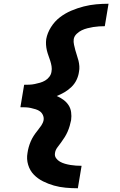

<svg xmlns="http://www.w3.org/2000/svg" viewBox="-20 -853 640 1026"><path d="M396 153Q363 153 330.5 150Q298 147 268 138.5Q238 130 210 116Q182 102 161 80.5Q140 59 130.5 28Q121 -3 127 -36Q129 -51 133.5 -67Q138 -83 144.5 -98Q151 -113 160 -127Q169 -141 180 -154.5Q191 -168 200.5 -182Q210 -196 213 -211Q215 -225 209.5 -237.5Q204 -250 194 -257.5Q184 -265 171 -269Q158 -273 144.5 -276Q131 -279 117 -279.5Q103 -280 89 -280L109 -400Q123 -400 137 -400.5Q151 -401 165.5 -404Q180 -407 194 -411Q208 -415 221 -422.5Q234 -430 243.5 -442.5Q253 -455 255 -469Q258 -484 255.5 -499Q253 -514 248.5 -528Q244 -542 239 -555.5Q234 -569 230.5 -583.5Q227 -598 226 -613.5Q225 -629 227 -644Q233 -677 252.5 -708Q272 -739 300 -760.5Q328 -782 361 -796Q394 -810 427.5 -818.5Q461 -827 494 -830Q527 -833 560 -833L540 -713Q525 -713 509 -712Q493 -711 478 -708.5Q463 -706 447 -702Q431 -698 416.5 -691Q402 -684 389.5 -672Q377 -660 374 -644Q372 -629 375.5 -614Q379 -599 382.5 -585Q386 -571 391 -557Q396 -543 399.5 -528.5Q403 -514 404 -499Q405 -484 402 -469Q399 -447 389 -426Q379 -405 362 -388.5Q345 -372 324.5 -360Q304 -348 283 -340Q302 -332 318.5 -320Q335 -308 346 -291.5Q357 -275 360 -254Q363 -233 360 -211Q357 -196 352.5 -180.5Q348 -165 341.5 -150Q335 -135 326 -120.5Q317 -106 307 -92.5Q297 -79 286.5 -65Q276 -51 274 -36Q271 -20 279.5 -8Q288 4 300.5 11Q313 18 327 22Q341 26 356 28.5Q371 31 386 32Q401 33 416 33Z"/></svg>

Font: Iosevka Aile Heavy Oblique
Style: Regular
Weight: 900
Italic angle: -9°
Designer: Belleve Invis
Foundry: Belleve Invis
Version: Version 31.1.0; ttfautohint (v1.8.4)